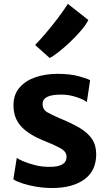

<svg xmlns="http://www.w3.org/2000/svg" viewBox="-20 -934 540 962"><path d="M47 -35.5 64 -143Q72 -136.5 96.5 -126Q121 -115.5 155 -106.8Q189 -98 225 -98Q313.5 -96.5 313.5 -148.5Q313.5 -174.5 282.5 -191.5Q251.5 -208.5 206 -226.5Q124.5 -258.5 85.8 -300.8Q47 -343 47.5 -408.5Q48 -460.5 77.8 -495Q107.5 -529.5 157.2 -546.8Q207 -564 267.5 -564Q329 -564 372 -552.8Q415 -541.5 431.5 -532L415 -422.5Q400.5 -435 363.2 -447.5Q326 -460 286.5 -460Q238 -460 215.8 -448.2Q193.5 -436.5 193.5 -414.5Q193 -386 215.8 -372.2Q238.5 -358.5 279 -341.5Q339 -317 379.8 -292.8Q420.5 -268.5 441.2 -237.2Q462 -206 462 -161Q462 -78 402.5 -35Q343 8 242 8Q199.5 8 160.2 1.2Q121 -5.5 91.2 -15.5Q61.5 -25.5 47 -35.5ZM229 -643.5 156 -708.5Q180.5 -734 209.8 -768.2Q239 -802.5 267.8 -840.2Q296.5 -878 320 -914.5L422.5 -834Q411.5 -810.5 386.2 -781Q361 -751.5 330.2 -722.5Q299.5 -693.5 271.8 -672Q244 -650.5 229 -643.5Z"/></svg>

Font: Merriweather Sans
Style: Bold
Weight: 700
Designer: Eben Sorkin
Foundry: Eben Sorkin
Version: Version 1.008; ttfautohint (v1.7.19-72a1) -l 8 -r 50 -G 200 